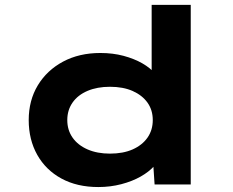

<svg xmlns="http://www.w3.org/2000/svg" viewBox="-20 -760 958 791"><path d="M385.1 10.6Q297.5 10.6 233.2 -24.4Q168.8 -59.4 133.5 -122Q98.3 -184.6 98.3 -265.3Q98.3 -346.4 135.8 -408.5Q173.4 -470.6 239.9 -506.2Q306.4 -541.7 393.6 -541.7Q444.8 -541.7 488.8 -530Q532.9 -518.2 566.4 -499Q599.9 -479.8 619.9 -455.4Q640 -431.1 643.5 -406.5L604.8 -397.6V-740H765.8V0H616.9L607.7 -137L639.8 -125.8Q636.9 -100.7 615.6 -76.5Q594.3 -52.4 559.6 -32.7Q524.9 -13 479.8 -1.2Q434.6 10.6 385.1 10.6ZM433 -127.1Q487.3 -127.1 526.6 -144.5Q565.9 -162 587.7 -193Q609.4 -224.1 609.4 -265.3Q609.4 -306.5 587.7 -337.1Q565.9 -367.6 526.6 -385.1Q487.3 -402.5 433 -402.5Q380.4 -402.5 340.6 -385.6Q300.7 -368.6 279 -337.6Q257.2 -306.5 257.2 -265.3Q257.2 -224.1 279 -193Q300.7 -162 340.6 -144.5Q380.4 -127.1 433 -127.1Z"/></svg>

Font: Lexend Tera
Style: Regular
Weight: 400
Designer: Bonnie Shaver-Troup, Thomas Jockin
Foundry: Lexend
Version: Version 1.007